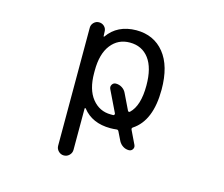

<svg xmlns="http://www.w3.org/2000/svg" viewBox="-105 -699 1210 1036"><g transform="rotate(15 500.0 -181.0)"><path d="M664.1 -283.2Q664.1 -381.8 625.5 -433.1Q586.9 -484.4 518.6 -484.4Q453.1 -484.4 413.6 -433.6Q374 -382.8 374 -290V-276.4Q374 -183.6 414.6 -133.3Q455.1 -83 518.6 -83Q527.3 -83 533.2 -83Q537.1 -84 538.6 -87.4Q540 -90.8 539.1 -93.8L480.5 -214.8Q474.6 -227.5 481.9 -239.3Q489.3 -251 502.9 -251Q521.5 -251 537.1 -241.2Q552.7 -231.4 560.5 -214.8L603.5 -126Q604.5 -123 608.4 -122.1Q612.3 -121.1 615.2 -124Q664.1 -169.9 664.1 -283.2ZM372.1 -481.4Q372.1 -479.5 373.5 -479Q375 -478.5 376 -479.5Q429.7 -556.6 535.2 -557.6Q633.8 -557.6 691.4 -486.3Q749 -415 749 -283.2Q749 -109.4 652.3 -45.9Q644.5 -41 648.4 -32.2L684.6 43Q690.4 55.7 683.1 66.9Q675.8 78.1 662.1 78.1Q644.5 78.1 629.9 68.8Q615.2 59.6 606.4 43.9L582 -5.9Q578.1 -14.6 568.4 -12.7Q552.7 -10.7 535.2 -10.7Q433.6 -10.7 379.9 -79.1Q377.9 -81.1 376 -80.1Q374 -79.1 374 -77.1V153.3Q374 170.9 361.3 183.6Q348.6 196.3 331.1 196.3Q313.5 196.3 300.8 183.6Q288.1 170.9 288.1 153.3V-505.9Q288.1 -522.5 300.3 -534.7Q312.5 -546.9 329.1 -546.9Q346.7 -546.9 358.9 -535.2Q371.1 -523.4 371.1 -505.9Z"/></g></svg>

Font: Rounded-X Mgen+ 1mn regular
Style: Regular
Weight: 400
Designer: [Source Han Sans]
Ryoko NISHIZUKA  (kana & ideographs); Paul D. Hunt (Latin, Greek & Cyrillic); Wenlong ZHANG  (bopomofo
Version: Version 1.059.20150602